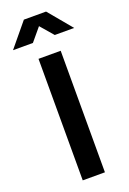

<svg xmlns="http://www.w3.org/2000/svg" viewBox="-232 -1046 741 1106"><g transform="rotate(-20 138.5 -493.0)"><path d="M72 -745H208V0H72ZM70 -986H206L326 -842H207L139 -921L73 -842H-49Z"/></g></svg>

Font: Evergrow Sans
Style: Bold
Weight: 700
Foundry: 10Web
Version: Version 1.000